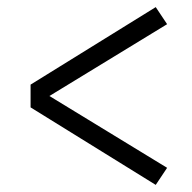

<svg xmlns="http://www.w3.org/2000/svg" viewBox="-20 -610 540 540"><path d="M418 -90 66 -308V-372L418 -590L450 -542L119 -340L450 -138Z"/></svg>

Font: Iosevka SS18 Light
Style: Regular
Weight: 300
Monospace: yes
Designer: Belleve Invis
Foundry: Belleve Invis
Version: Version 25.1.1; ttfautohint (v1.8.4)